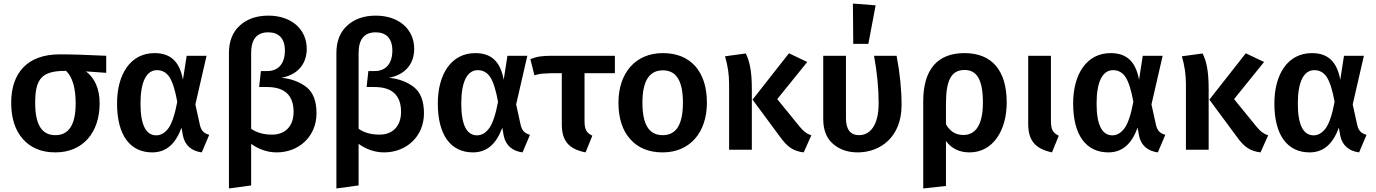

<svg xmlns="http://www.w3.org/2000/svg" viewBox="-20 -843 7748 1081"><path d="M578 -529C474 -534 387 -537 316 -537C135 -537 43 -433 43 -265C43 -178 65 -109 109 -60C153 -10 214 15 292 15C446 15 541 -96 541 -261C541 -345 512 -405 464 -441L578 -433ZM292 -82C216 -82 178 -140 178 -264C178 -402 217 -444 349 -444H352C388 -409 406 -348 406 -261C406 -142 368 -82 292 -82Z M850 -544C716 -544 639 -427 639 -260C639 -81 713 15 837 15C918 15 969 -35 1002 -124L1010 -79C1021 -24 1060 8 1116 15L1158 -84C1129 -92 1114 -106 1106 -137L1080 -255L1143 -529H1031L1010 -394C991 -498 939 -544 850 -544ZM864 -448C893 -448 917 -435 934 -409C951 -383 966 -337 978 -270C965 -199 948 -149 929 -122C909 -95 886 -81 860 -81C801 -81 771 -141 771 -260C771 -384 805 -448 864 -448Z M1564 -405C1652 -421 1707 -479 1707 -568C1707 -679 1620 -755 1491 -755C1424 -755 1370 -736 1330 -699C1289 -662 1269 -610 1269 -544V218L1394 201V-33C1439 -1 1487 15 1538 15C1662 15 1762 -74 1762 -205C1762 -274 1743 -323 1705 -353C1667 -382 1620 -400 1564 -405ZM1512 -85C1465 -85 1425 -96 1394 -118V-544C1394 -622 1426 -661 1490 -661C1549 -661 1584 -627 1584 -559C1584 -482 1545 -443 1485 -443H1449L1439 -353H1484C1583 -353 1633 -306 1633 -213C1633 -130 1583 -85 1512 -85Z M2169 -405C2257 -421 2312 -479 2312 -568C2312 -679 2225 -755 2096 -755C2029 -755 1975 -736 1935 -699C1894 -662 1874 -610 1874 -544V218L1999 201V-33C2044 -1 2092 15 2143 15C2267 15 2367 -74 2367 -205C2367 -274 2348 -323 2310 -353C2272 -382 2225 -400 2169 -405ZM2117 -85C2070 -85 2030 -96 1999 -118V-544C1999 -622 2031 -661 2095 -661C2154 -661 2189 -627 2189 -559C2189 -482 2150 -443 2090 -443H2054L2044 -353H2089C2188 -353 2238 -306 2238 -213C2238 -130 2188 -85 2117 -85Z M2656 -544C2522 -544 2445 -427 2445 -260C2445 -81 2519 15 2643 15C2724 15 2775 -35 2808 -124L2816 -79C2827 -24 2866 8 2922 15L2964 -84C2935 -92 2920 -106 2912 -137L2886 -255L2949 -529H2837L2816 -394C2797 -498 2745 -544 2656 -544ZM2670 -448C2699 -448 2723 -435 2740 -409C2757 -383 2772 -337 2784 -270C2771 -199 2754 -149 2735 -122C2715 -95 2692 -81 2666 -81C2607 -81 2577 -141 2577 -260C2577 -384 2611 -448 2670 -448Z M3442 -431V-529H3092C3031 -529 3003 -525 2966 -510L2989 -419C3005 -424 3019 -427 3030 -428C3041 -429 3060 -430 3085 -431H3143V-145C3143 -49 3182 -4 3277 15L3315 -79C3282 -95 3271 -113 3271 -162V-431Z M3712 -544C3557 -544 3462 -431 3462 -265C3462 -178 3484 -109 3528 -60C3572 -10 3633 15 3711 15C3865 15 3960 -98 3960 -265C3960 -352 3938 -420 3895 -470C3851 -519 3790 -544 3712 -544ZM3712 -447C3787 -447 3825 -389 3825 -265C3825 -141 3787 -82 3711 -82C3635 -82 3597 -140 3597 -265C3597 -386 3635 -447 3712 -447Z M4525 -494 4422 -543 4217 -282 4373 -71C4414 -14 4448 8 4505 15L4548 -81C4521 -90 4505 -103 4484 -128L4356 -285ZM4062 -526C4077 -476 4085 -424 4085 -371V0H4213V-342C4213 -446 4200 -499 4179 -542Z M4784 -596H4869L4910 -813L4782 -823ZM4901 -529C4918 -436 4927 -347 4927 -262C4927 -135 4877 -82 4817 -82C4768 -82 4743 -114 4743 -177V-529H4615V-173C4615 -112 4633 -65 4670 -33C4707 -1 4753 15 4809 15C4935 15 5056 -70 5056 -251C5056 -338 5047 -431 5028 -529Z M5410 -544C5257 -544 5178 -450 5178 -273V218L5306 204V-49C5338 -6 5382 15 5439 15C5571 15 5648 -109 5648 -266C5648 -446 5565 -544 5410 -544ZM5404 -83C5361 -83 5329 -103 5306 -143V-258C5306 -390 5335 -449 5411 -449C5479 -449 5514 -396 5514 -265C5514 -144 5475 -83 5404 -83Z M5897 -529H5769V-146C5769 -50 5810 -5 5903 15L5941 -79C5908 -95 5897 -113 5897 -162Z M6233 -544C6099 -544 6022 -427 6022 -260C6022 -81 6096 15 6220 15C6301 15 6352 -35 6385 -124L6393 -79C6404 -24 6443 8 6499 15L6541 -84C6512 -92 6497 -106 6489 -137L6463 -255L6526 -529H6414L6393 -394C6374 -498 6322 -544 6233 -544ZM6247 -448C6276 -448 6300 -435 6317 -409C6334 -383 6349 -337 6361 -270C6348 -199 6331 -149 6312 -122C6292 -95 6269 -81 6243 -81C6184 -81 6154 -141 6154 -260C6154 -384 6188 -448 6247 -448Z M7097 -494 6994 -543 6789 -282 6945 -71C6986 -14 7020 8 7077 15L7120 -81C7093 -90 7077 -103 7056 -128L6928 -285ZM6634 -526C6649 -476 6657 -424 6657 -371V0H6785V-342C6785 -446 6772 -499 6751 -542Z M7366 -544C7232 -544 7155 -427 7155 -260C7155 -81 7229 15 7353 15C7434 15 7485 -35 7518 -124L7526 -79C7537 -24 7576 8 7632 15L7674 -84C7645 -92 7630 -106 7622 -137L7596 -255L7659 -529H7547L7526 -394C7507 -498 7455 -544 7366 -544ZM7380 -448C7409 -448 7433 -435 7450 -409C7467 -383 7482 -337 7494 -270C7481 -199 7464 -149 7445 -122C7425 -95 7402 -81 7376 -81C7317 -81 7287 -141 7287 -260C7287 -384 7321 -448 7380 -448Z"/></svg>

Font: Fira Sans Medium
Style: Regular
Weight: 500
Designer: Carrois Corporate & Edenspiekermann AG
Foundry: Carrois Corporate GbR & Edenspiekermann AG
Version: Version 4.203